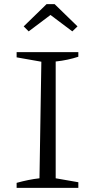

<svg xmlns="http://www.w3.org/2000/svg" viewBox="-20 -904 440 924"><path d="M60 0V-24Q89 -32 116 -37.5Q143 -43 170 -46L179 -607L60 -628V-653H357V-631Q333 -623 305 -617Q277 -611 248 -608V-46L357 -27V0ZM243 -884 353 -777 328 -753 223 -832 118 -753 94 -777 204 -884Z"/></svg>

Font: Piazzolla Thin Light
Style: Regular
Weight: 300
Version: Version 2.005